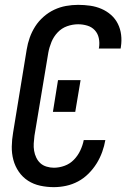

<svg xmlns="http://www.w3.org/2000/svg" viewBox="-20 -763 540 791"><path d="M202 8Q173 8 145.5 2Q118 -4 95.5 -18.5Q73 -33 57.5 -55.5Q42 -78 35 -104.5Q28 -131 28.5 -159.5Q29 -188 34 -217L90 -559Q94 -584 102.5 -608Q111 -632 125 -654Q139 -676 159.5 -694Q180 -712 203.5 -723Q227 -734 252 -738.5Q277 -743 302 -743Q327 -743 351.5 -739.5Q376 -736 398 -726.5Q420 -717 437.5 -701.5Q455 -686 465.5 -665Q476 -644 479 -619.5Q482 -595 478 -570Q478 -568 477.5 -566.5Q477 -565 477 -563H387Q387 -564 387.5 -565Q388 -566 388 -567Q391 -587 387 -606Q383 -625 370.5 -638.5Q358 -652 339.5 -657.5Q321 -663 302 -663Q279 -663 256.5 -655Q234 -647 217.5 -629.5Q201 -612 192 -590Q183 -568 179 -546L122 -204Q120 -188 119 -172.5Q118 -157 120.5 -142Q123 -127 129.5 -113.5Q136 -100 146.5 -90.5Q157 -81 172 -76.5Q187 -72 202 -72Q224 -72 246 -80Q268 -88 284.5 -105Q301 -122 311 -143.5Q321 -165 325 -186H414Q410 -162 401 -137Q392 -112 378 -89.5Q364 -67 344.5 -47.5Q325 -28 301.5 -15.5Q278 -3 252.5 2.5Q227 8 202 8ZM198 -302 219 -433H312L290 -302Z"/></svg>

Font: Iosevka SS04 Medium Oblique
Style: Regular
Weight: 500
Italic angle: -9°
Monospace: yes
Designer: Belleve Invis
Foundry: Belleve Invis
Version: Version 19.0.0; ttfautohint (v1.8.4)